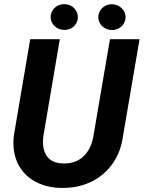

<svg xmlns="http://www.w3.org/2000/svg" viewBox="-20 -901 697 931"><path d="M291 -880.9Q308.6 -880.9 324 -872.8Q339.4 -864.7 348.4 -850.1Q357.4 -835.4 357.4 -817.4Q357.4 -800.3 348.6 -786.1Q339.8 -772 325 -763.9Q310.1 -755.9 292.5 -755.9Q265.6 -755.9 246.1 -773.2Q226.6 -790.5 225.6 -816.9Q225.6 -835 234.4 -849.6Q243.2 -864.3 258.3 -872.6Q273.4 -880.9 291 -880.9ZM521.5 -880.4Q548.3 -880.4 568.1 -863Q587.9 -845.7 588.9 -819.3Q588.9 -801.3 580.1 -786.6Q571.3 -772 556.2 -763.7Q541 -755.4 523.4 -755.4Q496.6 -755.4 477.1 -772.7Q457.5 -790 456.5 -816.4Q456.5 -834 465.1 -848.6Q473.6 -863.3 488.8 -871.8Q503.9 -880.4 521.5 -880.4ZM513.2 -710.9H656.7L576.7 -242.7Q566.4 -165.5 526.6 -108.4Q486.8 -51.3 424.1 -20.5Q361.3 10.3 283.7 10.3Q212.9 10.3 158.9 -16.4Q105 -43 75 -92.5Q44.9 -142.1 44.9 -209Q44.9 -227.1 46.9 -242.2L126.5 -710.9H270L190.4 -241.7Q188.5 -228 188.5 -211.9Q188.5 -164.1 213.4 -136.2Q238.3 -108.4 291.5 -108.4Q349.6 -108.4 386 -144Q422.4 -179.7 432.6 -239.3Z"/></svg>

Font: Mardoto
Style: Bold Italic
Weight: 700
Italic angle: -12°
Designer: Christian Robertson, Vahan Hovhannisyan
Foundry: Google
Version: Version 1.000